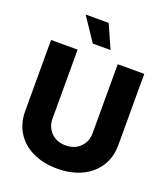

<svg xmlns="http://www.w3.org/2000/svg" viewBox="-169 -1065 1034 1191"><g transform="rotate(20 348.5 -469.5)"><path d="M481 -727.5H656.2V-258.8Q656.2 -177.2 617.7 -116.9Q579.1 -56.6 509.8 -23.4Q440.4 9.8 348.6 9.8Q256.3 9.8 187 -23.4Q117.7 -56.6 79.3 -116.9Q41 -177.2 41 -258.8V-727.5H216.3V-273.4Q216.3 -216.8 252.9 -180.2Q289.6 -143.6 348.6 -143.6Q407.7 -143.6 444.3 -180.2Q481 -216.8 481 -273.4ZM292 -794.9 188.5 -949.2H340.8L409.2 -794.9Z"/></g></svg>

Font: Inter Tight ExtraBold
Style: Regular
Weight: 800
Designer: Rasmus Andersson
Foundry: rsms
Version: Version 3.004; ttfautohint (v1.8.4.7-5d5b)